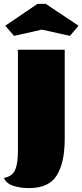

<svg xmlns="http://www.w3.org/2000/svg" viewBox="-47 -765 423 985"><path d="M0 0ZM102 200Q58 200 22 188.5Q-14 177 -27 148Q18 139 31.5 105Q45 71 45 11V-29V-510H285V-52Q285 69 244.5 134.5Q204 200 102 200ZM25 -581 -20 -633 145 -745H188L356 -633L312 -581L168 -613Z"/></svg>

Font: Sansita Black
Style: Regular
Weight: 900
Designer: Pablo Cosgaya
Foundry: Omnibus-Type
Version: Version 1.006; ttfautohint (v1.5)